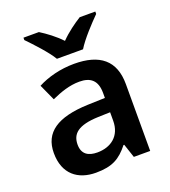

<svg xmlns="http://www.w3.org/2000/svg" viewBox="-141 -869 869 982"><g transform="rotate(-20 294.0 -378.0)"><path d="M224 -606H366C393 -651 454 -716 491 -753V-766H406C371 -744 329 -714 294 -678C260 -714 219 -744 184 -766H100V-753C136 -716 197 -651 224 -606ZM297 -552C222 -552 151 -533 98 -505L138 -417C187 -439 237 -457 291 -457C351 -457 386 -430 386 -361V-334L292 -331C125 -325 44 -270 44 -158C44 -43 116 10 213 10C303 10 346 -16 393 -75H397L422 0H511V-364C511 -492 437 -552 297 -552ZM320 -254 386 -256V-210C386 -127 329 -85 255 -85C206 -85 173 -105 173 -157C173 -215 209 -250 320 -254Z"/></g></svg>

Font: Noto Sans Bengali SemiBold
Style: Regular
Weight: 600
Designer: Jelle Bosma - Monotype Design Team
Foundry: Monotype Imaging Inc.
Version: Version 2.003